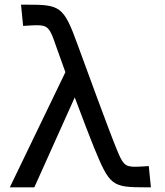

<svg xmlns="http://www.w3.org/2000/svg" viewBox="-20 -802 705 822"><path d="M601 -90C585 -89 570 -88 557 -88C512 -88 504 -104 480 -162C448 -239 338 -540 314 -606C252 -778 238 -782 91 -782H70L79 -691L95 -692C111 -693 126 -694 139 -694C185 -694 194 -680 217 -613C224 -592 241 -547 260 -493L22 0H127L300 -385C333 -297 366 -211 381 -174C450 -6 458 0 605 0H626L617 -91Z"/></svg>

Font: Hibana SubMedium
Style: Regular
Weight: 500
Width: 6
Designer: pygmalion
Foundry: ybstudio
Version: Version 0.930;hotconv 1.0.109;makeotfexe 2.5.65596